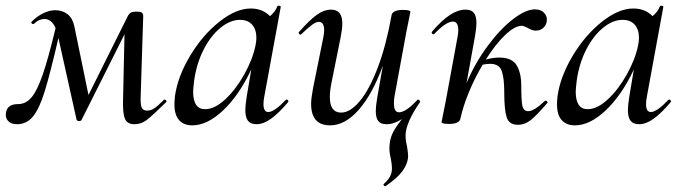

<svg xmlns="http://www.w3.org/2000/svg" viewBox="-27 -429 2403 677"><path d="M37 -62Q64 -62 84 -85.5Q104 -109 123.5 -165.5Q143 -222 169 -330Q155 -362 130 -362Q110 -362 94 -346Q92 -344 90 -344Q87 -344 84.5 -347Q82 -350 85 -353Q104 -372 126 -382.5Q148 -393 168 -393Q193 -393 211 -379Q229 -365 235 -337L285 -94L422 -369Q427 -380 433.5 -384Q440 -388 456 -388Q468 -388 473 -384.5Q478 -381 478 -372L469 -89Q468 -61 472.5 -50Q477 -39 492 -39Q505 -39 517 -47Q529 -55 551 -77Q552 -78 554 -78Q557 -78 559 -74.5Q561 -71 559 -69Q510 -21 490.5 -6Q471 9 447 9Q421 9 413 -11.5Q405 -32 407 -84L412 -308L260 -5Q257 -2 252 -2Q245 -2 243 -7L179 -295Q150 -170 131 -108Q112 -46 89.5 -18.5Q67 9 33 9Q12 9 1.5 -2.5Q-9 -14 -6 -31Q-2 -62 37 -62Z M963 -405 905 -89Q902 -74 902 -62Q902 -34 919 -34Q940 -34 981 -77Q982 -78 984 -78Q987 -78 989 -74.5Q991 -71 989 -69Q956 -30 929 -10.5Q902 9 877 9Q857 9 847.5 -3Q838 -15 838 -41Q838 -57 843 -89L859 -184Q816 -93 760 -40Q704 13 651 13Q621 13 604.5 -5.5Q588 -24 588 -62Q588 -71 590 -91Q600 -160 643.5 -232.5Q687 -305 746 -352Q805 -399 857 -399Q899 -399 925 -372Q944 -388 951 -407Q953 -409 955 -409Q958 -409 961 -407.5Q964 -406 963 -405ZM696 -44Q730 -44 767.5 -79Q805 -114 834.5 -167Q864 -220 874 -269Q877 -283 877 -296Q877 -325 862 -342Q847 -359 819 -359Q785 -359 751 -331.5Q717 -304 692 -256Q667 -208 658 -148Q654 -116 654 -106Q654 -44 696 -44Z M1180 -346Q1180 -327 1174 -297L1142 -138Q1136 -108 1136 -87Q1136 -32 1176 -32Q1208 -32 1242 -73Q1276 -114 1305.5 -192Q1335 -270 1354 -377Q1356 -385 1366 -389.5Q1376 -394 1394 -394Q1420 -394 1420 -387L1416 -367Q1407 -324 1405 -312L1364 -89Q1362 -80 1362 -64Q1362 -33 1380 -33Q1404 -33 1445 -77L1447 -78Q1450 -78 1452.5 -74.5Q1455 -71 1454 -69Q1403 5 1403 49Q1403 66 1408 86Q1412 110 1412 121Q1412 128 1411 132Q1408 152 1391.5 175Q1375 198 1333 227L1331 228Q1329 228 1326.5 224.5Q1324 221 1326 220Q1351 198 1354 176Q1355 171 1355 163Q1355 152 1351 130Q1346 110 1346 92Q1346 85 1348 71Q1351 52 1360.5 34.5Q1370 17 1390 -9Q1362 9 1336 9Q1316 9 1307 -2Q1298 -13 1298 -38Q1298 -54 1303 -84L1323 -198Q1287 -98 1238.5 -42.5Q1190 13 1137 13Q1070 13 1070 -63Q1070 -82 1077 -119L1113 -297Q1116 -312 1116 -322Q1116 -352 1097 -352Q1087 -352 1072.5 -341Q1058 -330 1036 -309Q1034 -307 1032 -307Q1029 -307 1027 -310.5Q1025 -314 1028 -317Q1063 -357 1089 -376Q1115 -395 1141 -395Q1180 -395 1180 -346Z M1545 -74 1586 -297Q1589 -312 1589 -322Q1589 -353 1570 -353Q1546 -353 1504 -309Q1503 -308 1501 -308Q1498 -308 1496 -311.5Q1494 -315 1496 -317Q1530 -357 1559 -376Q1588 -395 1615 -395Q1635 -395 1644 -383.5Q1653 -372 1653 -347Q1653 -332 1648 -302L1618 -136Q1648 -207 1692.5 -267Q1737 -327 1782 -361.5Q1827 -396 1859 -396Q1880 -396 1891.5 -384Q1903 -372 1901 -354Q1899 -340 1888.5 -330.5Q1878 -321 1862 -321Q1849 -321 1833 -331Q1819 -338 1813 -338Q1788 -338 1754 -305.5Q1720 -273 1686 -219Q1711 -226 1734 -226Q1778 -226 1794.5 -199Q1811 -172 1811 -127Q1811 -74 1815 -55.5Q1819 -37 1836 -37Q1856 -37 1894 -73Q1895 -74 1897 -74Q1901 -74 1903 -70.5Q1905 -67 1902 -65Q1867 -24 1845.5 -6.5Q1824 11 1799 11Q1768 11 1759.5 -15.5Q1751 -42 1751 -104Q1751 -154 1742 -179Q1733 -204 1701 -204Q1690 -204 1675 -201Q1648 -156 1627 -105.5Q1606 -55 1596 -9Q1594 -1 1584 3.5Q1574 8 1557 8Q1530 8 1530 1L1534 -19Q1543 -62 1545 -74Z M2312 -405 2254 -89Q2251 -74 2251 -62Q2251 -34 2268 -34Q2289 -34 2330 -77Q2331 -78 2333 -78Q2336 -78 2338 -74.5Q2340 -71 2338 -69Q2305 -30 2278 -10.5Q2251 9 2226 9Q2206 9 2196.5 -3Q2187 -15 2187 -41Q2187 -57 2192 -89L2208 -184Q2165 -93 2109 -40Q2053 13 2000 13Q1970 13 1953.5 -5.5Q1937 -24 1937 -62Q1937 -71 1939 -91Q1949 -160 1992.5 -232.5Q2036 -305 2095 -352Q2154 -399 2206 -399Q2248 -399 2274 -372Q2293 -388 2300 -407Q2302 -409 2304 -409Q2307 -409 2310 -407.5Q2313 -406 2312 -405ZM2045 -44Q2079 -44 2116.5 -79Q2154 -114 2183.5 -167Q2213 -220 2223 -269Q2226 -283 2226 -296Q2226 -325 2211 -342Q2196 -359 2168 -359Q2134 -359 2100 -331.5Q2066 -304 2041 -256Q2016 -208 2007 -148Q2003 -116 2003 -106Q2003 -44 2045 -44Z"/></svg>

Font: CormorantInfant-MediumItalic
Style: Italic
Weight: 500
Italic angle: -10°
Designer: Christian Thalmann (Catharsis Fonts)
Foundry: Catharsis Fonts
Version: Version 3.303